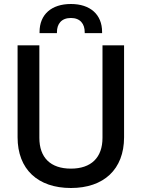

<svg xmlns="http://www.w3.org/2000/svg" viewBox="-20 -927 709 961"><path d="M335 14C499 14 601 -79 601 -240V-700H493V-237C493 -138 436 -83 335 -83C233 -83 177 -138 177 -237V-700H68V-240C68 -79 170 14 335 14ZM178 -761H265V-766C265 -807 287 -837 335 -837C382 -837 404 -807 404 -766V-761H491V-767C491 -855 431 -907 335 -907C238 -907 178 -855 178 -767Z"/></svg>

Font: Meta Space Medium
Style: Regular
Weight: 500
Designer: Meta Pool / Florian Karsten
Foundry: Meta Pool / Florian Karsten
Version: Version 2.000;Glyphs 3.1.1 (3137)